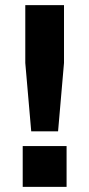

<svg xmlns="http://www.w3.org/2000/svg" viewBox="-20 -724 346 744"><path d="M78 -704H228V-480L205 -215H101L78 -480ZM68 0V-158H238V0Z"/></svg>

Font: CBA Beacon Sans Extra Bold
Style: Regular
Weight: 800
Designer: Wei Huang
Foundry: Wei Huang
Version: Version 1.002